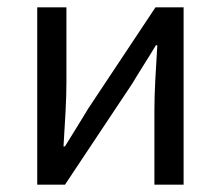

<svg xmlns="http://www.w3.org/2000/svg" viewBox="-20 -506 605 526"><path d="M82 0V-486H162V-284Q162 -245 159.5 -198.5Q157 -152 154 -105H158Q172 -128 190.5 -157.5Q209 -187 222 -209L406 -486H483V0H403V-202Q403 -241 405.5 -288Q408 -335 411 -382H407Q394 -360 375 -330Q356 -300 343 -278L158 0Z"/></svg>

Font: .
Style: 
Weight: 400
Designer: Paul D. Hunt, Dalton Maag
Foundry: Dalton Maag Ltd
Version: Version 1.200